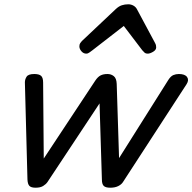

<svg xmlns="http://www.w3.org/2000/svg" viewBox="-20 -860 897 895"><path d="M146 15Q125 15 117 6.5Q109 -2 108 -23L96 -476Q96 -490 104 -502.5Q112 -515 140 -515Q162 -515 171.5 -506.5Q181 -498 181 -475L184 -121L424 -484Q436 -502 449 -508.5Q462 -515 481 -515Q498 -515 510.5 -505Q523 -495 524 -469L535 -123L765 -488Q776 -505 788 -510Q800 -515 814 -515Q842 -515 852 -501Q862 -487 850 -468L553 -11Q546 0 531 7.5Q516 15 494 15Q472 15 463.5 6.5Q455 -2 455 -23L444 -378L201 -11Q194 -1 181 7Q168 15 146 15ZM382 -610Q369 -610 359.5 -621Q350 -632 350 -644Q350 -653 354 -659Q358 -665 362 -669L520 -818Q534 -831 548 -835.5Q562 -840 578 -840Q591 -840 602.5 -833.5Q614 -827 620 -814L702 -661Q706 -654 707 -649Q708 -644 708 -639Q708 -627 693.5 -618.5Q679 -610 669 -610Q659 -610 653.5 -615Q648 -620 643 -626L557 -739L410 -625Q404 -621 397 -615.5Q390 -610 382 -610Z"/></svg>

Font: Playwrite IE
Style: Regular
Weight: 400
Designer: Veronika Burian, José Scaglione
Foundry: TypeTogether
Version: Version 1.002